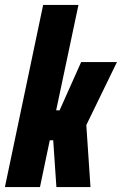

<svg xmlns="http://www.w3.org/2000/svg" viewBox="-38 -763 497 783"><path d="M-18 0 138 -743H282L191 -313H205L293 -510H439L314 -253L331 0H192L179 -191H165L125 0Z"/></svg>

Font: Saira Condensed Black
Style: Italic
Weight: 900
Width: 3
Italic angle: -12°
Designer: Hector Gatti with collaboration of the Omnibus-Type team
Foundry: Omnibus-Type
Version: Version 1.101